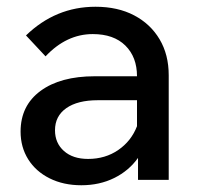

<svg xmlns="http://www.w3.org/2000/svg" viewBox="-20 -533 591 569"><path d="M221 16Q168 16 127 -4.5Q86 -25 63.5 -61Q41 -97 41 -143Q41 -220 100 -263.5Q159 -307 261 -307H386Q386 -364 351.5 -398Q317 -432 255 -432Q177 -432 115 -366L57 -428Q145 -513 263 -513Q329 -513 377.5 -487.5Q426 -462 453 -416.5Q480 -371 480 -310V0H389V-65Q362 -27 318.5 -5.5Q275 16 221 16ZM241 -62Q292 -62 330.5 -88.5Q369 -115 386 -159V-236H270Q210 -236 176.5 -212.5Q143 -189 143 -147Q143 -109 169.5 -85.5Q196 -62 241 -62Z"/></svg>

Font: Wix Madefor Text Medium
Style: Regular
Weight: 500
Designer: Dalton Maag Ltd
Foundry: Dalton Maag Ltd
Version: Version 3.100